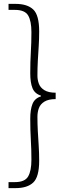

<svg xmlns="http://www.w3.org/2000/svg" viewBox="-20 -802 347 990"><path d="M24 168V137H57Q108 137 125 108Q142 79 142 22Q142 -31 139 -80.5Q136 -130 136 -190Q136 -237 147.5 -266Q159 -295 191 -305V-309Q159 -319 147.5 -347.5Q136 -376 136 -424Q136 -484 139 -533Q142 -582 142 -636Q142 -694 125 -722.5Q108 -751 57 -751H24V-782H60Q121 -782 151.5 -753Q182 -724 182 -640Q182 -600 179.5 -562.5Q177 -525 175 -488Q173 -451 173 -412Q173 -390 180.5 -370Q188 -350 209 -337Q230 -324 267 -324V-291Q230 -291 209 -278Q188 -265 180.5 -244.5Q173 -224 173 -200Q173 -163 175 -126Q177 -89 179.5 -51.5Q182 -14 182 27Q182 110 151.5 139Q121 168 60 168Z"/></svg>

Font: Noto Sans SC Thin ExtraLight
Style: Regular
Weight: 250
Version: Version 2.004-H2;hotconv 1.0.118;makeotfexe 2.5.65603